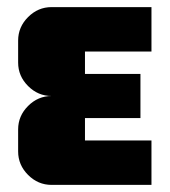

<svg xmlns="http://www.w3.org/2000/svg" viewBox="-20 -520 477 540"><path d="M406 -125V0H125Q87 0 59 -28Q31 -56 31 -94V-156Q31 -194 59 -222Q87 -250 125 -250Q87 -250 59 -278Q31 -306 31 -344V-406Q31 -444 59 -472Q87 -500 125 -500H406V-375H219V-312H375V-188H219V-125Z"/></svg>

Font: CostaRica
Style: Normal
Weight: 900
Version: Version 1.3